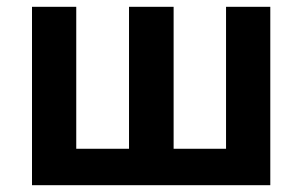

<svg xmlns="http://www.w3.org/2000/svg" viewBox="-20 -544 888 564"><path d="M74 0V-524H204V-107H359V-524H490V-107H644V-524H774V0Z"/></svg>

Font: Ubuntu Sans
Style: Bold
Weight: 700
Designer: Dalton Maag Ltd
Foundry: Dalton Maag Ltd
Version: Version 1.006; ttfautohint (v1.8.4.7-5d5b)